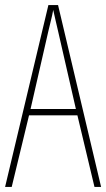

<svg xmlns="http://www.w3.org/2000/svg" viewBox="-20 -734 417 754"><path d="M351 0 284 -281H94L26 0H0L170 -714H208L377 0ZM208 -612Q202 -637 198 -655Q194 -673 189 -695Q185 -673 180.5 -655.5Q176 -638 170 -612L100 -306H278Z"/></svg>

Font: Noto Sans ExtraCondensed Thin
Style: Regular
Weight: 100
Width: 2
Designer: Monotype Design Team
Foundry: Monotype Imaging Inc.
Version: Version 2.013; ttfautohint (v1.8.4.7-5d5b)